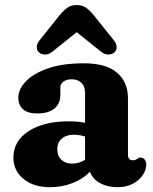

<svg xmlns="http://www.w3.org/2000/svg" viewBox="-20 -748 622 781"><path d="M34.5 -107Q34.5 -174 96 -214.2Q157.5 -254.5 259.5 -254.5Q296.5 -254.5 326 -248.5V-370.5Q326 -396 311.5 -410.8Q297 -425.5 272 -425.5Q251.5 -425.5 238.5 -416.5Q225.5 -407.5 225.5 -394V-362Q225.5 -326 201 -306.2Q176.5 -286.5 131.5 -286.5Q92.5 -286.5 73.5 -303.8Q54.5 -321 54.5 -351Q54.5 -384 84.2 -416Q114 -448 173.2 -469.2Q232.5 -490.5 321 -490.5Q412 -490.5 456.2 -452.2Q500.5 -414 500.5 -348.5V-117Q500.5 -108.5 505.2 -102.2Q510 -96 520.5 -96Q527 -96 530.8 -97.8Q534.5 -99.5 537.5 -101.5Q540.5 -103.5 543.2 -105.2Q546 -107 550.5 -107Q562 -107 568.5 -99Q575 -91 575 -79Q575 -57 560.8 -35.8Q546.5 -14.5 520.2 -0.5Q494 13.5 458.5 13.5Q417 13.5 386.5 -3.5Q356 -20.5 346 -49.5Q317.5 -19.5 274.2 -3Q231 13.5 183.5 13.5Q116.5 13.5 75.5 -20.2Q34.5 -54 34.5 -107ZM213 -141.5Q213 -113.5 229.8 -98Q246.5 -82.5 273 -82.5Q302 -82.5 326 -98V-192.5Q304.5 -200 280 -200Q249.5 -200 231.2 -184Q213 -168 213 -141.5ZM194 -538.5Q178.5 -526 163.2 -526.2Q148 -526.5 138 -535.5Q130 -542.5 129.5 -556Q129 -569.5 142 -585.5L221 -684Q237.5 -704.5 253.2 -716Q269 -727.5 292 -727.5Q315 -727.5 330.8 -716Q346.5 -704.5 363 -684L442 -585.5Q455 -569.5 454.5 -556Q454 -542.5 446 -535.5Q436 -526.5 420.8 -526.2Q405.5 -526 390 -538.5L292 -617Z"/></svg>

Font: Fraunces 9pt S100
Style: Bold
Weight: 700
Version: Version 1.000; ttfautohint (v1.8.3)